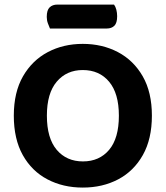

<svg xmlns="http://www.w3.org/2000/svg" viewBox="-20 -819 738 855"><path d="M656.4 -304Q656.4 -200 616.1 -128.5Q575.8 -57 506.4 -20.4Q436.9 16.3 348.6 16.3Q260.7 16.3 191.1 -20.4Q121.4 -57 81.4 -128.5Q41.5 -200 41.5 -304Q41.5 -408 82.4 -479.2Q123.4 -550.3 192.9 -587Q262.3 -623.6 348.6 -623.6Q435.2 -623.6 505 -587Q574.8 -550.3 615.6 -479.2Q656.4 -408 656.4 -304ZM509.4 -304Q509.4 -403.2 465.8 -455.2Q422.2 -507.1 348.6 -507.1Q276.7 -507.1 232.8 -455.5Q188.8 -403.9 188.8 -304Q188.8 -203.5 232.6 -151.8Q276.4 -100.2 349.3 -100.2Q422.5 -100.2 466 -151.8Q509.4 -203.5 509.4 -304ZM455.2 -692H202.5Q198.5 -701.3 193.3 -714.9Q188.2 -728.5 188.2 -743.8Q188.2 -774 201.1 -786.3Q214.1 -798.6 235.3 -798.6H487.8Q494.4 -789.9 498.1 -775.8Q501.7 -761.7 501.7 -746.8Q501.7 -716.6 489.3 -704.3Q476.8 -692 455.2 -692Z"/></svg>

Font: Baloo Tammudu 2
Style: Regular
Weight: 400
Designer: Maithili Shingre, Omkar Shende and Ek Type
Foundry: Ek Type
Version: Version 1.700